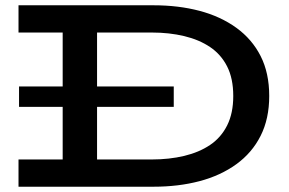

<svg xmlns="http://www.w3.org/2000/svg" viewBox="-20 -706 1094 726"><path d="M50 0V-103H554Q620 -103 676.5 -116.5Q733 -130 774.5 -158Q816 -186 839 -232Q862 -278 862 -343Q862 -409 839 -454.5Q816 -500 774.5 -528Q733 -556 676.5 -569.5Q620 -583 554 -583H50V-686H561Q655 -686 734.5 -665Q814 -644 873.5 -601Q933 -558 965.5 -494Q998 -430 998 -343Q998 -257 965.5 -192.5Q933 -128 873.5 -85Q814 -42 734.5 -21Q655 0 561 0ZM217 -60V-627H347V-60ZM52 -302V-379H637V-302Z"/></svg>

Font: BioRhyme SemiExpanded SemiBold
Style: Regular
Weight: 600
Width: 6
Designer: Aoife Mooney
Foundry: Aoife Mooney Type
Version: Version 1.600;gftools[0.9.33]